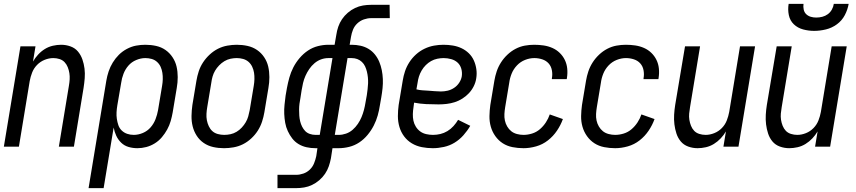

<svg xmlns="http://www.w3.org/2000/svg" viewBox="-20 -760 4434 995"><path d="M0 0 86 -520H164L151 -441Q162 -460 177.5 -477Q193 -494 212.5 -506Q232 -518 254 -523Q276 -528 297 -528Q322 -528 345.5 -519.5Q369 -511 384 -493Q399 -475 407 -452Q415 -429 418 -404.5Q421 -380 419 -354.5Q417 -329 413 -304L363 0H285L337 -315Q340 -332 341 -348.5Q342 -365 339.5 -381Q337 -397 331 -412Q325 -427 314.5 -438Q304 -449 288.5 -454Q273 -459 256 -459Q234 -459 211.5 -450Q189 -441 172 -423.5Q155 -406 146.5 -384Q138 -362 134 -340L78 0Z M439 215 531 -342Q535 -366 543 -390Q551 -414 564.5 -436Q578 -458 596 -476Q614 -494 637.5 -506.5Q661 -519 685 -523.5Q709 -528 733 -528Q762 -528 789 -522Q816 -516 837.5 -501Q859 -486 874 -463.5Q889 -441 895 -415Q901 -389 901 -360.5Q901 -332 896 -304L875 -178Q871 -155 864.5 -132.5Q858 -110 846.5 -89Q835 -68 819 -49Q803 -30 782 -17Q761 -4 738 2Q715 8 692 8Q668 8 646 1.5Q624 -5 608 -20.5Q592 -36 582.5 -56.5Q573 -77 569 -99L517 215ZM673 -61Q697 -61 720.5 -71Q744 -81 760.5 -100Q777 -119 786 -142.5Q795 -166 799 -189L820 -315Q823 -332 823.5 -349Q824 -366 821.5 -382.5Q819 -399 812.5 -413.5Q806 -428 794 -439Q782 -450 766 -454.5Q750 -459 733 -459Q710 -459 686 -449Q662 -439 645.5 -420Q629 -401 620 -377.5Q611 -354 608 -331L588 -214Q585 -196 584 -178.5Q583 -161 585.5 -144Q588 -127 593.5 -111Q599 -95 611 -83.5Q623 -72 639 -66.5Q655 -61 673 -61Z M1141 8Q1112 8 1085 2Q1058 -4 1036 -19Q1014 -34 999.5 -56.5Q985 -79 978.5 -105Q972 -131 972.5 -159.5Q973 -188 977 -216L998 -342Q1002 -366 1010 -390.5Q1018 -415 1032.5 -437Q1047 -459 1067 -477.5Q1087 -496 1110 -507.5Q1133 -519 1158 -523.5Q1183 -528 1207 -528Q1236 -528 1263 -522Q1290 -516 1312 -501Q1334 -486 1349 -463.5Q1364 -441 1370 -415Q1376 -389 1376 -360.5Q1376 -332 1371 -304L1350 -178Q1346 -154 1338 -129.5Q1330 -105 1316 -83Q1302 -61 1282 -42.5Q1262 -24 1239 -12.5Q1216 -1 1190.5 3.5Q1165 8 1141 8ZM1142 -61Q1158 -61 1174.5 -64.5Q1191 -68 1206 -77Q1221 -86 1233 -99Q1245 -112 1253.5 -126.5Q1262 -141 1266.5 -157Q1271 -173 1274 -189L1295 -315Q1298 -332 1298.5 -349.5Q1299 -367 1296.5 -383Q1294 -399 1287 -414Q1280 -429 1268 -439.5Q1256 -450 1240 -454.5Q1224 -459 1207 -459Q1191 -459 1174.5 -455.5Q1158 -452 1143 -443Q1128 -434 1115.5 -421Q1103 -408 1094.5 -393.5Q1086 -379 1081.5 -363Q1077 -347 1075 -331L1054 -205Q1051 -188 1050 -170.5Q1049 -153 1052 -137Q1055 -121 1062 -106Q1069 -91 1080.5 -80.5Q1092 -70 1108.5 -65.5Q1125 -61 1142 -61Z M1418 215V146H1515Q1533 146 1552 139.5Q1571 133 1585.5 119Q1600 105 1607.5 86.5Q1615 68 1619 49L1625 8H1615Q1591 8 1568.5 3Q1546 -2 1527 -13.5Q1508 -25 1494.5 -42.5Q1481 -60 1471.5 -80.5Q1462 -101 1458 -123.5Q1454 -146 1453 -169.5Q1452 -193 1454.5 -217Q1457 -241 1460 -264L1467 -304Q1472 -331 1479.5 -358Q1487 -385 1500 -410.5Q1513 -436 1532.5 -459Q1552 -482 1576 -498Q1600 -514 1627.5 -521Q1655 -528 1682 -528H1714L1723 -580Q1726 -601 1733 -621.5Q1740 -642 1752.5 -660.5Q1765 -679 1782.5 -694Q1800 -709 1820 -718.5Q1840 -728 1861 -731.5Q1882 -735 1903 -735H1999L2000 -666H1903Q1885 -666 1866 -659.5Q1847 -653 1832 -639Q1817 -625 1809.5 -606.5Q1802 -588 1799 -569L1792 -528H1802Q1826 -528 1848.5 -523Q1871 -518 1890 -506.5Q1909 -495 1923 -477.5Q1937 -460 1945.5 -439.5Q1954 -419 1958.5 -396.5Q1963 -374 1964 -350.5Q1965 -327 1962.5 -303Q1960 -279 1956 -256L1949 -216Q1945 -189 1937.5 -162Q1930 -135 1917 -109.5Q1904 -84 1885 -61Q1866 -38 1842 -22Q1818 -6 1790 1Q1762 8 1735 8H1703L1695 60Q1691 81 1684 101.5Q1677 122 1664.5 140.5Q1652 159 1634.5 174Q1617 189 1597 198.5Q1577 208 1556 211.5Q1535 215 1514 215ZM1637 -61 1703 -459H1682Q1663 -459 1644.5 -452.5Q1626 -446 1610 -432.5Q1594 -419 1582.5 -402Q1571 -385 1563 -367Q1555 -349 1550.5 -330Q1546 -311 1543 -292L1537 -253Q1534 -238 1532 -222.5Q1530 -207 1530 -191.5Q1530 -176 1531 -161Q1532 -146 1535.5 -131.5Q1539 -117 1545.5 -104Q1552 -91 1561.5 -81Q1571 -71 1585.5 -66Q1600 -61 1615 -61ZM1715 -61H1736Q1754 -61 1773 -67.5Q1792 -74 1807.5 -87.5Q1823 -101 1834.5 -118Q1846 -135 1853.5 -153Q1861 -171 1866 -190Q1871 -209 1874 -228L1881 -267Q1883 -282 1885 -297.5Q1887 -313 1887.5 -328.5Q1888 -344 1886.5 -359Q1885 -374 1881.5 -388.5Q1878 -403 1872 -416Q1866 -429 1855.5 -439Q1845 -449 1831.5 -454Q1818 -459 1802 -459H1781Z M2223 8Q2194 8 2166 2.5Q2138 -3 2114.5 -17Q2091 -31 2074.5 -53Q2058 -75 2050 -102Q2042 -129 2042 -158Q2042 -187 2046 -216L2067 -342Q2071 -367 2079 -391Q2087 -415 2101.5 -437.5Q2116 -460 2136 -478Q2156 -496 2180 -507.5Q2204 -519 2229 -523.5Q2254 -528 2278 -528Q2303 -528 2327 -524Q2351 -520 2372 -510Q2393 -500 2409.5 -484Q2426 -468 2435.5 -447Q2445 -426 2448.5 -402Q2452 -378 2448 -354Q2445 -333 2435 -313Q2425 -293 2410 -277Q2395 -261 2376 -249Q2357 -237 2336.5 -230.5Q2316 -224 2295 -221.5Q2274 -219 2253 -219Q2221 -219 2189 -220.5Q2157 -222 2126 -228L2123 -205Q2120 -187 2119.5 -169Q2119 -151 2122.5 -134.5Q2126 -118 2135 -103.5Q2144 -89 2157.5 -79Q2171 -69 2188.5 -65Q2206 -61 2224 -61Q2243 -61 2262 -65.5Q2281 -70 2298.5 -80.5Q2316 -91 2330 -106.5Q2344 -122 2354 -139L2417 -108Q2402 -82 2381.5 -59Q2361 -36 2335.5 -20.5Q2310 -5 2280.5 1.5Q2251 8 2223 8ZM2265 -286Q2282 -286 2299.5 -290Q2317 -294 2333 -304.5Q2349 -315 2359.5 -331Q2370 -347 2373 -364Q2376 -385 2370.5 -404Q2365 -423 2351.5 -435.5Q2338 -448 2318.5 -453.5Q2299 -459 2279 -459Q2263 -459 2246 -455.5Q2229 -452 2214 -443.5Q2199 -435 2186.5 -422.5Q2174 -410 2165 -394.5Q2156 -379 2151 -363Q2146 -347 2144 -331L2138 -297Q2153 -293 2169 -292Q2185 -291 2201 -290Q2217 -289 2233 -287.5Q2249 -286 2265 -286Z M2693 8Q2664 8 2636 2.5Q2608 -3 2585.5 -17.5Q2563 -32 2547 -54.5Q2531 -77 2523.5 -103.5Q2516 -130 2516.5 -158.5Q2517 -187 2521 -216L2542 -342Q2546 -366 2554 -390Q2562 -414 2576 -436Q2590 -458 2609.5 -476.5Q2629 -495 2652 -507Q2675 -519 2699.5 -523.5Q2724 -528 2748 -528Q2773 -528 2797 -524.5Q2821 -521 2842.5 -511.5Q2864 -502 2880.5 -486Q2897 -470 2907 -449.5Q2917 -429 2919.5 -405Q2922 -381 2918 -356L2917 -350H2840V-354Q2844 -375 2840 -396Q2836 -417 2823 -431.5Q2810 -446 2790 -452.5Q2770 -459 2749 -459Q2725 -459 2701 -449.5Q2677 -440 2659 -421Q2641 -402 2631.5 -378.5Q2622 -355 2619 -331L2598 -205Q2595 -187 2594 -169.5Q2593 -152 2596.5 -135.5Q2600 -119 2608.5 -104.5Q2617 -90 2629.5 -80Q2642 -70 2659 -65.5Q2676 -61 2693 -61Q2715 -61 2737.5 -68Q2760 -75 2778 -90.5Q2796 -106 2809 -126Q2822 -146 2829 -167L2897 -143Q2886 -112 2866.5 -83Q2847 -54 2819.5 -32.5Q2792 -11 2758.5 -1.5Q2725 8 2693 8Z M3168 8Q3139 8 3111 2.5Q3083 -3 3060.5 -17.5Q3038 -32 3022 -54.5Q3006 -77 2998.5 -103.5Q2991 -130 2991.5 -158.5Q2992 -187 2996 -216L3017 -342Q3021 -366 3029 -390Q3037 -414 3051 -436Q3065 -458 3084.5 -476.5Q3104 -495 3127 -507Q3150 -519 3174.5 -523.5Q3199 -528 3223 -528Q3248 -528 3272 -524.5Q3296 -521 3317.5 -511.5Q3339 -502 3355.5 -486Q3372 -470 3382 -449.5Q3392 -429 3394.5 -405Q3397 -381 3393 -356L3392 -350H3315V-354Q3319 -375 3315 -396Q3311 -417 3298 -431.5Q3285 -446 3265 -452.5Q3245 -459 3224 -459Q3200 -459 3176 -449.5Q3152 -440 3134 -421Q3116 -402 3106.5 -378.5Q3097 -355 3094 -331L3073 -205Q3070 -187 3069 -169.5Q3068 -152 3071.5 -135.5Q3075 -119 3083.5 -104.5Q3092 -90 3104.5 -80Q3117 -70 3134 -65.5Q3151 -61 3168 -61Q3190 -61 3212.5 -68Q3235 -75 3253 -90.5Q3271 -106 3284 -126Q3297 -146 3304 -167L3372 -143Q3361 -112 3341.5 -83Q3322 -54 3294.5 -32.5Q3267 -11 3233.5 -1.5Q3200 8 3168 8Z M3595 8Q3570 8 3546.5 -0.5Q3523 -9 3508 -27Q3493 -45 3485.5 -68Q3478 -91 3475 -115.5Q3472 -140 3473.5 -165.5Q3475 -191 3479 -216L3530 -520H3608L3556 -205Q3553 -188 3551.5 -171.5Q3550 -155 3552.5 -139Q3555 -123 3561 -108Q3567 -93 3577.5 -82Q3588 -71 3604 -66Q3620 -61 3637 -61Q3659 -61 3681.5 -70Q3704 -79 3721 -96.5Q3738 -114 3746.5 -136Q3755 -158 3759 -180L3815 -520H3893L3807 0H3729L3742 -79Q3731 -60 3715 -43Q3699 -26 3679.5 -14Q3660 -2 3638 3Q3616 8 3595 8Z M4070 8Q4045 8 4021.5 -0.5Q3998 -9 3983 -27Q3968 -45 3960.5 -68Q3953 -91 3950 -115.5Q3947 -140 3948.5 -165.5Q3950 -191 3954 -216L4005 -520H4083L4031 -205Q4028 -188 4026.5 -171.5Q4025 -155 4027.5 -139Q4030 -123 4036 -108Q4042 -93 4052.5 -82Q4063 -71 4079 -66Q4095 -61 4112 -61Q4134 -61 4156.5 -70Q4179 -79 4196 -96.5Q4213 -114 4221.5 -136Q4230 -158 4234 -180L4290 -520H4368L4282 0H4204L4217 -79Q4206 -60 4190 -43Q4174 -26 4154.5 -14Q4135 -2 4113 3Q4091 8 4070 8ZM4199 -600Q4170 -600 4142 -607.5Q4114 -615 4094 -634Q4074 -653 4068 -681.5Q4062 -710 4067 -740H4144Q4142 -725 4145 -710.5Q4148 -696 4158 -686.5Q4168 -677 4181.5 -673Q4195 -669 4210 -669Q4226 -669 4241.5 -673Q4257 -677 4270 -686.5Q4283 -696 4291 -710.5Q4299 -725 4301 -740H4378Q4373 -710 4358 -681.5Q4343 -653 4317 -634Q4291 -615 4260 -607.5Q4229 -600 4199 -600Z"/></svg>

Font: Iosevka QP
Style: Italic
Weight: 400
Italic angle: -9°
Designer: Belleve Invis
Foundry: Belleve Invis
Version: Version 20.0.0; ttfautohint (v1.8.4)